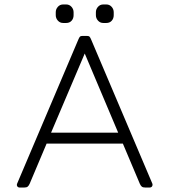

<svg xmlns="http://www.w3.org/2000/svg" viewBox="-20 -841 760 861"><path d="M230 -773V-786Q230 -800 239.5 -810.5Q249 -821 263 -821H277Q291 -821 300.5 -810.5Q310 -800 310 -786V-773Q310 -758 301 -748Q292 -738 277 -738H263Q249 -738 239.5 -748.5Q230 -759 230 -773ZM410 -773V-786Q410 -800 419.5 -810.5Q429 -821 443 -821H457Q471 -821 480.5 -810.5Q490 -800 490 -786V-773Q490 -758 481 -748Q472 -738 457 -738H443Q429 -738 419.5 -748.5Q410 -759 410 -773ZM57 -18 331 -663Q335 -673 338.5 -676.5Q342 -680 351 -680H369Q378 -680 381.5 -676.5Q385 -673 389 -663L663 -18Q664 -16 664 -12Q664 -7 660.5 -3.5Q657 0 651 0H632Q621 0 616 -4Q611 -8 607 -17L531 -197H189L113 -17Q109 -8 104 -4Q99 0 88 0H69Q61 0 57.5 -5.5Q54 -11 57 -18ZM510 -246 360 -601 209 -246Z"/></svg>

Font: Mitr ExtraLight
Style: Regular
Weight: 250
Designer: Thanarat Vachiruckul
Foundry: Cadson Demak Co.,Ltd.
Version: Version 1.000